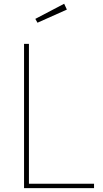

<svg xmlns="http://www.w3.org/2000/svg" viewBox="-20 -978 536 998"><path d="M468.8 0H105V-750H130.4V-22.9H468.8ZM163.6 -879.9 313.5 -958.5 327.6 -928.2 174.8 -859.9Z"/></svg>

Font: Spartan MB Thin
Style: Regular
Weight: 100
Designer: Matt Bailey, Mirko Velimirovic
Foundry: Matt Bailey
Version: Version 1.005